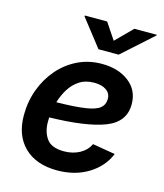

<svg xmlns="http://www.w3.org/2000/svg" viewBox="-115 -852 814 951"><g transform="rotate(15 292.0 -376.5)"><path d="M266.6 11.7Q159.7 11.7 98.6 -47.1Q37.6 -106 37.6 -210.4Q37.6 -280.3 60.5 -342.5Q83.5 -404.8 125 -452.9Q166.5 -501 222.9 -528.3Q279.3 -555.7 346.2 -555.7Q430.7 -555.7 485.1 -513.9Q539.6 -472.2 539.6 -399.9Q539.6 -308.6 444.6 -272.2Q349.6 -235.8 161.6 -231.9Q161.1 -219.7 161.1 -208.5Q161.1 -157.7 186 -123Q210.9 -88.4 275.4 -88.4Q319.8 -88.4 355 -107.4Q390.1 -126.5 405.8 -160.2L522 -140.6Q494.1 -71.8 426 -30Q357.9 11.7 266.6 11.7ZM176.3 -313.5Q272.5 -314.9 325 -323Q377.4 -331.1 397.9 -348.6Q418.5 -366.2 418.5 -395.5Q418.5 -423.3 395.5 -439.5Q372.6 -455.6 333 -455.6Q289.1 -455.6 257.8 -435.1Q226.6 -414.6 206.8 -382.1Q187 -349.6 176.3 -313.5ZM315.9 -765.1 372.1 -681.2 455.6 -765.1H570.8L569.8 -761.2L413.6 -621.1H310.1L200.7 -761.2L201.7 -765.1Z"/></g></svg>

Font: Inter Semi Bold
Style: Italic
Weight: 600
Italic angle: -9.39999°
Designer: Rasmus Andersson
Foundry: rsms
Version: Version 4.000;git-3c8e0fc